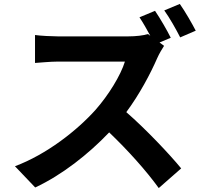

<svg xmlns="http://www.w3.org/2000/svg" viewBox="-20 -887 1040 976"><path d="M894 -867 815 -834C842 -797 875 -738 896 -697L975 -731C957 -766 921 -829 894 -867ZM814 -654 791 -671 848 -695C831 -730 794 -794 768 -832L689 -799C707 -772 727 -737 744 -705L732 -714C712 -707 672 -702 629 -702C584 -702 328 -702 276 -702C246 -702 185 -705 158 -709V-567C179 -568 234 -574 276 -574C319 -574 574 -574 615 -574C593 -503 532 -404 466 -329C372 -224 217 -102 56 -42L159 66C296 2 429 -103 535 -214C629 -124 722 -21 787 69L901 -31C842 -103 721 -231 622 -317C689 -407 745 -513 779 -591C788 -612 806 -642 814 -654Z"/></svg>

Font: Noto Sans CJK TC
Style: Bold
Weight: 700
Designer: Ryoko NISHIZUKA 西塚涼子 (kana, bopomofo & ideographs); Paul D. Hunt (Latin, Greek & Cyrillic); Sandoll Communications 산돌커뮤니
Foundry: Adobe
Version: Version 2.004;hotconv 1.0.118;makeotfexe 2.5.65603